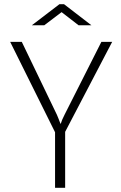

<svg xmlns="http://www.w3.org/2000/svg" viewBox="-20 -901 580 921"><path d="M265.1 -880.9H287.1L418.5 -779.8H356.9L275.4 -842.8L192.4 -779.8H132.8ZM244.1 -266.6 28.8 -700.2H84.5L252.9 -350.6Q255.9 -344.2 260.7 -331.8Q265.6 -319.3 270 -307.6H271.5Q275.9 -323.7 289.6 -350.6L466.3 -700.2H518.1L292.5 -268.6V0H244.1Z"/></svg>

Font: Selawik Light
Style: Regular
Weight: 300
Designer: Aaron Bell
Foundry: Microsoft Corporation
Version: Version 1.01